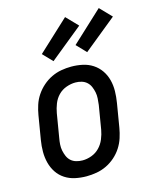

<svg xmlns="http://www.w3.org/2000/svg" viewBox="-116 -849 761 936"><g transform="rotate(-15 264.5 -380.5)"><path d="M204 8Q175 8 147 2Q119 -4 96 -19Q73 -34 58 -56.5Q43 -79 36 -106Q29 -133 29 -162Q29 -191 34 -221L54 -341Q58 -365 66 -390Q74 -415 89 -437.5Q104 -460 124.5 -478Q145 -496 169 -507.5Q193 -519 218.5 -523.5Q244 -528 269 -528Q298 -528 326 -522Q354 -516 377 -501Q400 -486 415.5 -463.5Q431 -441 438 -414Q445 -387 444.5 -358Q444 -329 439 -299L419 -179Q415 -155 407 -130Q399 -105 384.5 -82.5Q370 -60 349.5 -42Q329 -24 305 -12.5Q281 -1 255 3.5Q229 8 204 8ZM205 -72Q228 -72 251 -80.5Q274 -89 291 -106.5Q308 -124 317.5 -147Q327 -170 331 -193L351 -313Q353 -329 354 -345Q355 -361 352 -376Q349 -391 343 -405Q337 -419 326 -429Q315 -439 300 -443.5Q285 -448 269 -448Q246 -448 222.5 -439.5Q199 -431 182 -413.5Q165 -396 156 -373Q147 -350 143 -327L123 -207Q120 -191 119 -175Q118 -159 121 -144Q124 -129 130 -115Q136 -101 147 -91Q158 -81 173.5 -76.5Q189 -72 205 -72ZM363 -576 317 -624 473 -769 529 -711ZM193 -576 147 -624 303 -769 359 -711Z"/></g></svg>

Font: Iosevka Term Curly Medium
Style: Italic
Weight: 500
Italic angle: -9°
Designer: Belleve Invis
Foundry: Belleve Invis
Version: Version 32.3.0